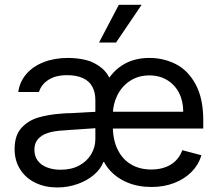

<svg xmlns="http://www.w3.org/2000/svg" viewBox="-20 -783 925 815"><path d="M519.5 -8.8C550.1 4.2 584.6 10.7 623 10.7C658.2 10.7 690.4 5 719.7 -6.3C749 -17.7 773.6 -33.5 793.5 -53.7C813.3 -73.9 827.1 -97.3 835 -124L753.9 -145.5C744.1 -118.8 727.9 -98.5 705.1 -84.5C682.3 -70.5 654.6 -63.5 622.1 -63.5C589.5 -63.5 561 -70.6 536.6 -85C512.2 -99.3 493.2 -120.3 479.5 -147.9C465.8 -175.6 459 -209 459 -248V-295.9C459 -325.2 465.3 -352.7 478 -378.4C490.7 -404.1 508.8 -424.6 532.2 -439.9C555.7 -455.2 583 -462.9 614.3 -462.9C642.9 -462.9 668.1 -456.2 689.9 -442.9C711.8 -429.5 728.5 -411.3 740.2 -388.2C752 -365.1 757.8 -338.5 757.8 -308.6H432.6V-237.3H842.8V-272.5C842.8 -334.3 832 -385.1 810.5 -424.8C789.1 -464.5 761.1 -493.2 726.6 -510.7C692.1 -528.3 654.6 -537.1 614.3 -537.1C568 -537.1 528.5 -526 495.6 -503.9C462.7 -481.8 437.2 -450.2 418.9 -409.2L404.3 -143.6C410.8 -113 424 -86.1 443.8 -63C463.7 -39.9 488.9 -21.8 519.5 -8.8ZM130.9 -6.8C158.2 6.2 188.8 12.7 222.7 12.7C253.3 12.7 282.2 7.8 309.6 -2C336.9 -11.7 360.2 -24.9 379.4 -41.5C398.6 -58.1 411.8 -76.2 418.9 -95.7H425.8L456.1 -422.9C446.9 -454.1 431.8 -478.2 410.6 -495.1C389.5 -512 366.9 -523.3 342.8 -528.8C318.7 -534.3 293.9 -537.1 268.6 -537.1C230.1 -537.1 195.6 -531.1 165 -519C134.4 -507 109.9 -490.1 91.3 -468.3C72.8 -446.5 61.5 -421.2 57.6 -392.6H145.5C152 -414.1 165.5 -431.3 186 -444.3C206.5 -457.4 232.7 -463.9 264.6 -463.9C291.3 -463.9 313.6 -459.8 331.5 -451.7C349.4 -443.5 362.8 -431.5 371.6 -415.5C380.4 -399.6 384.8 -380.2 384.8 -357.4V-192.4C384.8 -169.6 378.9 -148.3 367.2 -128.4C355.5 -108.6 338.5 -92.6 316.4 -80.6C294.3 -68.5 267.9 -62.5 237.3 -62.5C215.8 -62.5 196.6 -65.8 179.7 -72.3C162.8 -78.8 149.6 -88.4 140.1 -101.1C130.7 -113.8 126 -129.2 126 -147.5C126 -165.7 131 -180.7 141.1 -192.4C151.2 -204.1 165.4 -212.9 183.6 -218.8C201.8 -224.6 224.3 -228.2 251 -229.5C257.5 -230.1 265.6 -230.8 275.4 -231.4C285.2 -232.1 295.6 -232.7 306.6 -233.4C357.4 -237.3 385.7 -239.3 391.6 -239.3L390.6 -308.6C388 -308.6 375.2 -307.9 352.1 -306.6C328.9 -305.3 305.7 -304 282.2 -302.7C274.4 -302.7 267.1 -302.6 260.3 -302.2C253.4 -301.9 247.1 -301.4 241.2 -300.8C204.1 -298.2 171.2 -292.6 142.6 -284.2C113.9 -275.7 90 -260.9 70.8 -239.7C51.6 -218.6 42 -188.8 42 -150.4C42 -117.2 50 -88.2 65.9 -63.5C81.9 -38.7 103.5 -19.9 130.9 -6.8ZM484.4 -762.7 400.4 -602.5H472.7L581.1 -762.7Z"/></svg>

Font: Pretendard Variable
Style: Regular
Weight: 400
Designer: Base glyphs from Inter by Rasmus Andersson; Hangeul glyphs from Noto Sans CJK(Source Han Sans) by Jang Soo-young and Kan
Foundry: Kil Hyung-jin
Version: Version 1.309;Glyphs 3.2 (3225)